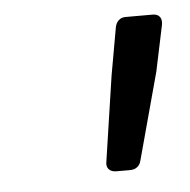

<svg xmlns="http://www.w3.org/2000/svg" viewBox="-32 -703 306 309"><g transform="rotate(-5 121.0 -548.0)"><path d="M150.4 -579.1 129.9 -441.4C127.9 -431.6 133.8 -424.8 144.5 -424.8H167C175.8 -424.8 182.6 -429.7 184.6 -438.5L222.7 -579.1L238.3 -653.3C240.2 -664.1 235.4 -670.9 224.6 -670.9H180.7C171.9 -670.9 166 -665 164.1 -656.2Z"/></g></svg>

Font: Ed Sans Neue
Style: Italic
Weight: 400
Italic angle: -11°
Designer: Stephen Hutchings
Version: Version 1.004;PS 001.004;hotconv 1.0.88;makeotf.lib2.5.64775